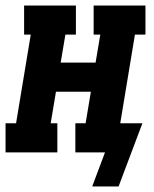

<svg xmlns="http://www.w3.org/2000/svg" viewBox="-35 -550 555 693"><path d="M298 123 300 117 344 0H237V-105H274L293 -219H167L148 -105H172V0H-15V-105H23L76 -425H52V-530H239V-425H201L184 -324H310L327 -425H303V-530H490V-425H452L399 -105H479L436 9L393 123Z"/></svg>

Font: Iosevka Slab Extrabold Oblique
Style: Regular
Weight: 800
Italic angle: -9°
Monospace: yes
Designer: Belleve Invis
Foundry: Belleve Invis
Version: Version 11.1.1; ttfautohint (v1.8.3)